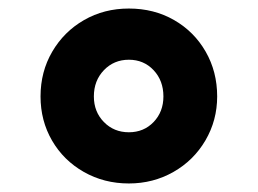

<svg xmlns="http://www.w3.org/2000/svg" viewBox="-20 -799 604 450"><path d="M75 -573Q75 -631 102.5 -678Q130 -725 177 -752Q224 -779 282 -779Q341 -779 388 -752Q435 -725 462 -678Q489 -631 489 -573Q489 -517 461.5 -470Q434 -423 386.5 -396Q339 -369 282 -369Q224 -369 176.5 -396Q129 -423 102 -469.5Q75 -516 75 -573ZM282 -489Q317 -489 340 -513Q363 -537 363 -573Q363 -610 340 -634.5Q317 -659 282 -659Q247 -659 223.5 -634.5Q200 -610 200 -573Q200 -537 223.5 -513Q247 -489 282 -489Z"/></svg>

Font: Application
Style: Bold
Weight: 700
Designer: Wei Huang
Foundry: Wei Huang
Version: Version 0.012